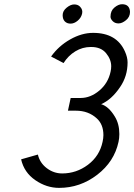

<svg xmlns="http://www.w3.org/2000/svg" viewBox="-20 -889 645 923"><path d="M81.5 -123 162.1 -146Q171.4 -106 204.8 -80.6Q238.3 -55.2 278.8 -55.2Q347.2 -55.2 402.8 -96.9Q458.5 -138.7 473.1 -207Q477.1 -225.1 477.1 -239.3Q477.1 -290.5 445.8 -319.3Q405.3 -356.9 344.7 -356.9H306.6L319.8 -418H367.7Q415 -418 457.5 -453.6Q500 -489.3 511.7 -544.9Q514.6 -558.1 514.6 -570.3Q514.6 -603.5 490 -633.3Q465.3 -663.1 418.9 -663.1H416Q376.5 -663.1 342.3 -642.3Q308.1 -621.6 285.6 -585.9L225.6 -617.2Q261.7 -668 317.4 -699.5Q373 -731 427.7 -731Q541 -731 580.6 -641.6Q593.3 -613.3 593.3 -588.9Q593.3 -522.5 557.1 -470.2Q516.6 -410.2 466.3 -388.2Q502.4 -377.4 531.7 -329.1Q553.7 -293.9 553.7 -244.6Q553.7 -224.1 549.8 -207Q529.3 -111.8 447.3 -48.8Q365.2 14.2 264.2 14.2Q203.6 14.2 149.7 -22.9Q95.7 -60.1 81.5 -123ZM364.3 -857.4Q379.4 -842.3 374.5 -822.5Q369.6 -802.7 353 -789.1Q336.4 -775.4 319.3 -775.4Q302.2 -775.4 291.7 -785.9Q281.2 -796.4 281.2 -816.4Q281.2 -836.4 300.3 -852.1Q319.3 -867.7 336.7 -867.7Q354 -867.7 364.3 -857.4ZM511.2 -808.6Q511.2 -837.4 530.3 -853Q549.3 -868.7 566.9 -868.7Q603 -868.7 605 -832Q605 -807.6 585.9 -792Q566.9 -776.4 549.8 -776.4Q532.7 -776.4 522 -787.1Q511.2 -797.9 511.2 -808.6Z"/></svg>

Font: Tuffy
Style: Italic
Weight: 400
Italic angle: -12°
Designer: Thatcher Ulrich, Karoly Barta and Michael Everson
Version: Version 001.271